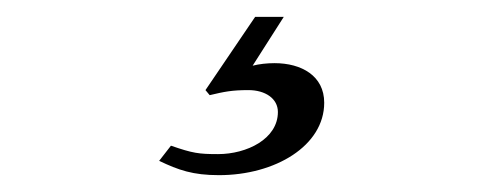

<svg xmlns="http://www.w3.org/2000/svg" viewBox="-20 -27 581 228"><path d="M275 80C295 80 310 90 310 106C310 138 273 156 239 156C216 156 209 155 183 146L169 164C192 175 209 181 240 181C307 181 365 146 365 95C365 63 338 48 306 48C297 48 288 49 280 51L317 -7H283L224 80L229 86C246 82 255 80 275 80Z"/></svg>

Font: Libertinus Serif
Style: Italic
Weight: 400
Italic angle: -12°
Designer: Philipp H. Poll, Khaled Hosny
Foundry: Caleb Maclennan
Version: Version 7.050;RELEASE